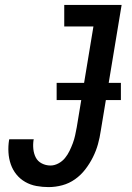

<svg xmlns="http://www.w3.org/2000/svg" viewBox="-20 -755 540 783"><path d="M178 8Q153 8 128.5 3.5Q104 -1 83 -13Q62 -25 47 -43.5Q32 -62 24 -85Q16 -108 14.5 -133.5Q13 -159 17 -184L18 -187H118L117 -185Q114 -166 116 -147Q118 -128 126 -112.5Q134 -97 150.5 -88.5Q167 -80 186 -80Q202 -80 218 -88.5Q234 -97 245 -110.5Q256 -124 263.5 -139.5Q271 -155 277 -171Q283 -187 286.5 -203.5Q290 -220 293 -236L361 -647H242V-735H476L391 -222Q387 -194 379.5 -167Q372 -140 359 -114Q346 -88 328 -64.5Q310 -41 286 -24Q262 -7 234 0.5Q206 8 178 8ZM473 -347H211V-417H473Z"/></svg>

Font: Iosevka Semibold Oblique
Style: Regular
Weight: 600
Italic angle: -9°
Monospace: yes
Designer: Belleve Invis
Foundry: Belleve Invis
Version: Version 32.5.0; ttfautohint (v1.8.4)